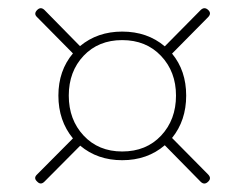

<svg xmlns="http://www.w3.org/2000/svg" viewBox="-20 -576 588 462"><path d="M69 -156 155.5 -243Q120.5 -285.5 120.5 -346Q120.5 -406 155.5 -447.5L69 -535Q60.5 -543 69.5 -552Q78 -560.5 87 -552L172.5 -465Q214.5 -500 274 -500Q334.5 -500 376.5 -464.5L463 -552Q472 -560.5 481 -552Q489.5 -544 481 -535L394 -447Q428 -406 428 -346Q428 -286 394 -244L481 -156Q489.5 -147 481 -139Q472 -130 463 -138.5L376.5 -226.5Q334.5 -190.5 274 -190.5Q214.5 -190.5 173 -225.5L87 -139Q78 -130 69.5 -139Q60 -147.5 69 -156ZM274 -211.5Q332 -211.5 367.8 -249.8Q403.5 -288 403.5 -346Q403.5 -403.5 367.5 -441.5Q331.5 -479.5 274 -479.5Q217 -479.5 181.2 -441.8Q145.5 -404 145.5 -346Q145.5 -288 181.2 -249.8Q217 -211.5 274 -211.5Z"/></svg>

Font: Fraunces 72pt Light
Style: Regular
Weight: 300
Version: Version 1.000;[0bf87f6ff]